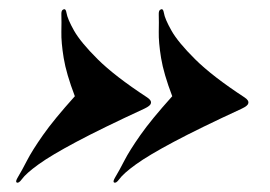

<svg xmlns="http://www.w3.org/2000/svg" viewBox="-20 -464 580 413"><path d="M514 -241.5Q513 -236.5 500.5 -230.5Q408.5 -188 354 -159Q299.5 -130 272.5 -110.5Q245.5 -91 236.5 -78.5Q229.5 -69 225.5 -71.5Q222 -73 228 -83Q236.5 -97 247.5 -118.5Q258.5 -140 282 -173.5Q305.5 -207 350.5 -257Q332 -305.5 326.5 -339.2Q321 -373 321.5 -395.5Q322 -418 321.5 -432Q321 -442 325.5 -443.5Q331 -446.5 332.5 -436.5Q334.5 -423.5 348.8 -398.2Q363 -373 399.8 -336.5Q436.5 -300 506 -254.5Q516 -248 514 -241.5ZM304.5 -241.5Q303.5 -236.5 291 -230.5Q199 -188 144.5 -159Q90 -130 63 -110.5Q36 -91 27 -78.5Q20 -69 16 -71.5Q12.5 -73 18.5 -83Q27 -97 38 -118.5Q49 -140 72.5 -173.5Q96 -207 141 -257Q122.5 -305.5 117 -339.2Q111.5 -373 112 -395.5Q112.5 -418 112 -432Q111.5 -442 116 -443.5Q121.5 -446.5 123 -436.5Q125 -423.5 139.2 -398.2Q153.5 -373 190.2 -336.5Q227 -300 296.5 -254.5Q306.5 -248 304.5 -241.5Z"/></svg>

Font: Fraunces 144pt Black
Style: Italic
Weight: 900
Italic angle: -16°
Version: Version 1.000;[0bf87f6ff]